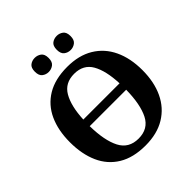

<svg xmlns="http://www.w3.org/2000/svg" viewBox="-241 -1089 1270 1270"><g transform="rotate(-45 393.5 -454.5)"><path d="M394 10Q280 10 204.5 -36Q129 -82 92 -165Q55 -248 55 -359Q55 -470 92.5 -552Q130 -634 205.5 -679.5Q281 -725 395 -725Q503 -725 578.5 -679.5Q654 -634 693 -551.5Q732 -469 732 -358Q732 -247 693 -164.5Q654 -82 578.5 -36Q503 10 394 10ZM563 -403Q558 -525 519.5 -592.5Q481 -660 395 -660Q309 -660 269.5 -592.5Q230 -525 224 -403ZM394 -55Q485 -55 523.5 -130.5Q562 -206 564 -342H223Q225 -206 264 -130.5Q303 -55 394 -55ZM491 -787Q465 -787 445.5 -802Q426 -817 426 -853Q426 -890 445.5 -904.5Q465 -919 491 -919Q515 -919 535 -904.5Q555 -890 555 -853Q555 -817 535 -802Q515 -787 491 -787ZM285 -787Q260 -787 240.5 -802Q221 -817 221 -853Q221 -890 240.5 -904.5Q260 -919 285 -919Q310 -919 330 -904.5Q350 -890 350 -853Q350 -817 330 -802Q310 -787 285 -787Z"/></g></svg>

Font: Noto Serif
Style: Bold
Weight: 700
Designer: Monotype Design Team
Foundry: Monotype Imaging Inc.
Version: Version 2.014